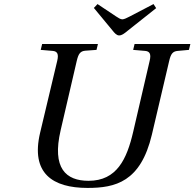

<svg xmlns="http://www.w3.org/2000/svg" viewBox="-20 -908 955 943"><path d="M441 -869 532 -759C543 -745 553 -734 565 -734C578 -734 589 -742 607 -757L747 -868L734 -888L617 -827C604 -820 589 -813 581 -813C572 -813 561 -820 549 -828L459 -888ZM177 -256C130 -57 238 15 410 15C546 15 671 -14 726 -247L811 -609C819 -643 828 -656 853 -658L908 -663L915 -692H641L634 -663L693 -658C716 -656 723 -642 715 -609L634 -260C603 -127 554 -20 415 -20C304 -20 234 -81 278 -269L357 -609C365 -643 374 -657 399 -659L454 -663L461 -692H187L180 -663L239 -658C262 -656 269 -642 261 -609Z"/></svg>

Font: Heuristica
Style: Italic
Weight: 400
Italic angle: -13°
Version: Version 1.0.1